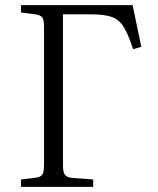

<svg xmlns="http://www.w3.org/2000/svg" viewBox="-20 -730 617 750"><path d="M62 0V-29L121 -36Q140 -39 146 -49Q152 -59 152 -86V-626Q152 -652 145.5 -661.5Q139 -671 118 -674L62 -681V-710H498L532 -547L500 -538Q481 -596 463 -625Q445 -654 416 -664Q387 -674 336 -674H226V-84Q226 -58 233.5 -47.5Q241 -37 262 -35L344 -29V0Z"/></svg>

Font: Literata 36pt Light
Style: Regular
Weight: 300
Designer: Latin by Veronika Burian and Jose Scaglione. Greek by Irene Vlachou. Cyrillic by Vera Evstafieva.
Foundry: TypeTogether
Version: Version 3.002